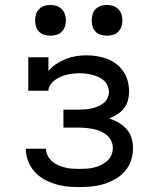

<svg xmlns="http://www.w3.org/2000/svg" viewBox="-20 -753 640 781"><path d="M303 8Q277 8 252.5 5.5Q228 3 204 -4.5Q180 -12 158 -24.5Q136 -37 119.5 -56Q103 -75 94 -99Q85 -123 85 -148H167Q167 -134 174 -120Q181 -106 192 -96.5Q203 -87 216.5 -81Q230 -75 244 -71.5Q258 -68 273 -67Q288 -66 303 -66Q318 -66 333 -67Q348 -68 362.5 -71.5Q377 -75 390.5 -81.5Q404 -88 415.5 -98Q427 -108 433 -122Q439 -136 439 -151Q439 -166 432.5 -180Q426 -194 414.5 -203.5Q403 -213 389 -219Q375 -225 360 -228Q345 -231 330 -232.5Q315 -234 300 -234H238V-307H300Q313 -307 326.5 -308Q340 -309 353 -312Q366 -315 378 -320Q390 -325 400.5 -333Q411 -341 417 -353.5Q423 -366 423 -379Q423 -392 417.5 -404.5Q412 -417 402.5 -425.5Q393 -434 381 -439.5Q369 -445 356 -448.5Q343 -452 330 -453.5Q317 -455 304 -455Q291 -455 277.5 -453.5Q264 -452 251.5 -449Q239 -446 226.5 -440.5Q214 -435 203.5 -427.5Q193 -420 185 -408.5Q177 -397 177 -384H95V-520H177V-464Q191 -481 209 -493Q227 -505 247.5 -513Q268 -521 289.5 -524.5Q311 -528 332 -528Q354 -528 375 -524.5Q396 -521 416 -513.5Q436 -506 453 -493Q470 -480 482 -462Q494 -444 499.5 -423.5Q505 -403 505 -381Q505 -363 500.5 -345Q496 -327 484.5 -312.5Q473 -298 457 -288Q441 -278 424 -271Q444 -265 462.5 -254Q481 -243 495 -227.5Q509 -212 515 -191.5Q521 -171 521 -150Q521 -124 513 -100Q505 -76 488 -56.5Q471 -37 449 -24.5Q427 -12 402.5 -4.5Q378 3 353 5.5Q328 8 303 8ZM415 -608Q402 -608 390 -611.5Q378 -615 369 -624Q360 -633 356.5 -645Q353 -657 353 -670Q353 -683 356.5 -695Q360 -707 369 -716Q378 -725 390 -729Q402 -733 415 -733Q428 -733 440 -729Q452 -725 461 -716Q470 -707 474 -695Q478 -683 478 -670Q478 -657 474 -645Q470 -633 461 -624Q452 -615 440 -611.5Q428 -608 415 -608ZM185 -608Q172 -608 160 -611.5Q148 -615 139 -624Q130 -633 126.5 -645Q123 -657 123 -670Q123 -683 126.5 -695Q130 -707 139 -716Q148 -725 160 -729Q172 -733 185 -733Q198 -733 210 -729Q222 -725 231 -716Q240 -707 244 -695Q248 -683 248 -670Q248 -657 244 -645Q240 -633 231 -624Q222 -615 210 -611.5Q198 -608 185 -608Z"/></svg>

Font: Iosevka Plex Etoile
Style: Regular
Weight: 400
Designer: Belleve Invis
Foundry: Belleve Invis
Version: Version 25.1.1; ttfautohint (v1.8.4)